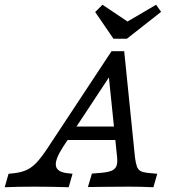

<svg xmlns="http://www.w3.org/2000/svg" viewBox="-94 -786 721 806"><path d="M189.5 -58.9 210.5 -56.5 194.4 0Q118.5 -2.4 51.6 -2.4Q-17.7 -2.4 -74.2 0L-58.1 -56.5L-41.9 -58.1Q-8.1 -61.3 14.5 -71Q37.1 -80.6 57.3 -101.2Q77.4 -121.8 103.2 -160.5L374.2 -571H427.4L472.6 -125.8Q475.8 -100.8 480.6 -87.5Q485.5 -74.2 495.2 -68.5Q504.8 -62.9 523.4 -60.5L566.1 -56.5L550 0Q494.4 -2.4 450 -2.4H448.4H444.4Q371 -2.4 336.3 -1.6Q305.6 -1.6 275 -0.8L291.9 -57.3L330.6 -60.5Q359.7 -62.9 374.6 -69.4Q389.5 -75.8 394.8 -89.1Q400 -102.4 397.6 -125.8L361.3 -479L383.1 -491.1L170.2 -168.5Q136.3 -116.1 140.7 -89.9Q145.2 -63.7 189.5 -58.9ZM206.5 -254.8H422.6L429.8 -198.4H169.4ZM582.3 -736.3 438.7 -623.4H382.3L305.6 -735.5L336.3 -766.1L466.1 -679L399.2 -671L561.3 -766.1Z"/></svg>

Font: Playfair Micro SmCond SmLight
Style: Italic
Weight: 360
Width: 4
Italic angle: -15.6°
Designer: Claus Eggers Sørensen
Foundry: Claus Eggers Sørensen
Version: Version 2.203;Glyphs 3.3 (3326)